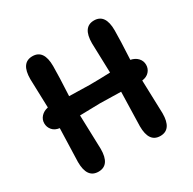

<svg xmlns="http://www.w3.org/2000/svg" viewBox="-168 -930 1112 1109"><g transform="rotate(-30 388.0 -375.0)"><path d="M525 -453 519 -651Q519 -760 594.5 -760Q670 -760 670 -651Q670 -589 663 -458Q693 -452 710.5 -433Q728 -414 728 -388Q728 -362 711 -343Q694 -324 663 -320L670 -98Q670 10 594.5 10Q519 10 519 -98L525 -325L386 -328L251 -325L258 -98Q258 10 182 10Q106 10 106 -98L113 -320Q82 -324 65.5 -343.5Q49 -363 49 -388.5Q49 -414 66.5 -433Q84 -452 113 -458L107 -650Q107 -759 183 -759Q259 -759 259 -650Q259 -586 252 -453L386 -450Q454 -450 525 -453Z"/></g></svg>

Font: Delius Unicase
Style: Bold
Weight: 700
Designer: Natalia Raices
Foundry: Natalia Raices
Version: Version 1.001